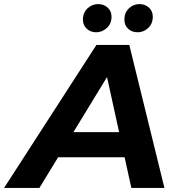

<svg xmlns="http://www.w3.org/2000/svg" viewBox="-66 -920 885 940"><path d="M-46 0 406 -700H567L739 0H577L441 -620H505L127 0ZM141 -150 207 -273H568L587 -150ZM608 -762Q580 -762 561.5 -779Q543 -796 543 -824Q543 -858 565 -879Q587 -900 617 -900Q644 -900 663 -883Q682 -866 682 -838Q682 -804 659.5 -783Q637 -762 608 -762ZM405 -762Q378 -762 359 -779Q340 -796 340 -824Q340 -858 362.5 -879Q385 -900 414 -900Q442 -900 461 -883Q480 -866 480 -838Q480 -804 457 -783Q434 -762 405 -762Z"/></svg>

Font: MOST Montserrat
Style: Bold Italic
Weight: 700
Italic angle: -11.3°
Designer: Julieta Ulanovsky
Foundry: Julieta Ulanovsky
Version: Version 8.000;March 11, 2024;FontCreator 15.0.0.2926 64-bit